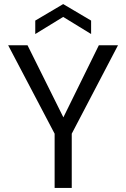

<svg xmlns="http://www.w3.org/2000/svg" viewBox="-20 -922 619 942"><path d="M248 0V-266L20 -700H115L305 -318H277L465 -700H559L332 -266V0ZM153 -755V-821L290 -902L427 -821V-755L290 -839Z"/></svg>

Font: DVN - DM Sans
Style: Regular
Weight: 400
Designer: Colophon Foundry, Jonny Pinhorn
Foundry: Colophon Foundry
Version: Version 4.004;gftools[0.9.30]